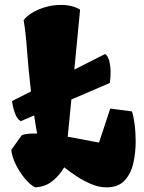

<svg xmlns="http://www.w3.org/2000/svg" viewBox="-20 -767 598 796"><path d="M126 9.8Q105.5 0 83.3 -26.6Q61 -53.2 45.2 -85.7Q29.3 -118.2 26.9 -146L70.3 -206.5Q80.1 -210.4 92.8 -211.9Q105.5 -213.4 117.7 -213.4H133.8Q127 -251 121.6 -288.6L65.9 -264.6Q50.3 -273.4 41.3 -299.6Q32.2 -325.7 29.8 -348.1L108.4 -387.7Q97.2 -485.8 92 -558.1Q86.9 -630.4 78.1 -683.1Q87.4 -697.3 110.1 -711.9Q132.8 -726.6 165 -736.6Q197.3 -746.6 233.4 -746.6Q279.8 -746.6 312 -727.1L288.1 -478.5L415.5 -543Q427.2 -536.1 432.6 -515.9Q438 -495.6 438.5 -470.5Q439 -445.3 435.1 -422.9L275.9 -354.5L260.7 -199.7L267.1 -199.2L390.6 -175.8L437 -316.9L526.9 -305.2Q533.2 -288.6 537.8 -253.9Q542.5 -219.2 542.5 -180.2Q542.5 -134.3 532.7 -90.6Q522.9 -46.9 496.6 -18.6Q470.2 9.8 420.9 9.8Q391.1 9.8 359.9 -3.2Q328.6 -16.1 299.3 -35.2Q270 -54.2 246.1 -73.2Q227.1 -40.5 197.8 -16.6Q168.5 7.3 126 9.8Z"/></svg>

Font: Fruktur
Style: Italic
Weight: 400
Italic angle: -8°
Designer: Viktoriya Grabowska, Eben Sorkin
Foundry: Viktoriya Grabowska
Version: Version 1.008; ttfautohint (v1.8.4.7-5d5b)